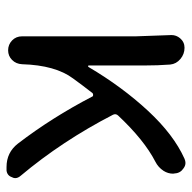

<svg xmlns="http://www.w3.org/2000/svg" viewBox="-20 -566 591 591"><g transform="rotate(90 275.5 -270.5)"><path d="M521.5 -38.1Q528.3 -30.3 528.3 -21.5Q528.3 -16.6 525.4 -11.7Q520.5 2.9 504.9 4.9Q499 4.9 494.1 4.9Q449.2 4.9 421.9 -30.3Q341.8 -134.8 277.3 -258.8Q276.4 -261.7 272.5 -261.7Q268.6 -261.7 266.6 -259.8Q242.2 -228.5 221.7 -200.2Q180.7 -145.5 177.7 -43Q176.8 -24.4 164.6 -12.2Q152.3 0 134.8 0Q117.2 0 104.5 -12.2Q91.8 -24.4 91.8 -43V-393.6L87.9 -502.9Q87.9 -517.6 97.7 -529.3Q109.4 -543 127 -543Q146.5 -543 161.6 -530.3Q176.8 -517.6 178.7 -499Q181.6 -461.9 181.6 -416V-248Q181.6 -246.1 183.6 -246.1Q185.5 -246.1 186.5 -248Q247.1 -350.6 320.8 -430.2Q394.5 -509.8 468.8 -543Q475.6 -545.9 481.4 -545.9Q490.2 -545.9 498 -540Q512.7 -530.3 513.7 -513.7Q514.6 -510.7 514.6 -507.8Q514.6 -492.2 505.9 -478.5Q495.1 -461.9 477.5 -453.1Q411.1 -418.9 335.9 -338.9Q329.1 -332 333 -323.2Q414.1 -166 521.5 -38.1Z"/></g></svg>

Font: Gen Jyuu GothicX Regular
Style: Regular
Weight: 400
Designer: [Source Han Sans]
Ryoko NISHIZUKA  (kana & ideographs); Paul D. Hunt (Latin, Greek & Cyrillic); Wenlong ZHANG  (bopomofo
Version: Version 1.002.20150607